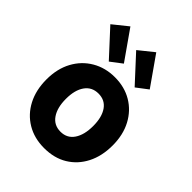

<svg xmlns="http://www.w3.org/2000/svg" viewBox="-227 -923 1061 1061"><g transform="rotate(45 303.5 -392.5)"><path d="M304 14Q227 14 168.5 -21Q110 -56 77.5 -118.5Q45 -181 45 -264Q45 -347 78.5 -409Q112 -471 171 -505.5Q230 -540 304 -540Q380 -540 438 -505.5Q496 -471 529 -409Q562 -347 562 -264Q562 -181 530 -118.5Q498 -56 440.5 -21Q383 14 304 14ZM304 -114Q355 -114 382.5 -154.5Q410 -195 410 -264Q410 -333 382.5 -372.5Q355 -412 304 -412Q253 -412 225 -372.5Q197 -333 197 -264Q197 -195 225 -154.5Q253 -114 304 -114ZM421 -577 281 -729 368 -799 488 -628ZM219 -577 79 -729 166 -799 286 -628Z"/></g></svg>

Font: Ubuntu Sans ExtraBold
Style: Regular
Weight: 800
Designer: Dalton Maag Ltd
Foundry: Dalton Maag Ltd
Version: Version 1.006; ttfautohint (v1.8.4.7-5d5b)